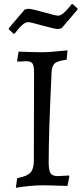

<svg xmlns="http://www.w3.org/2000/svg" viewBox="-20 -887 401 919"><path d="M213 -112C213 -206.7 217.7 -350.7 227 -544C228.3 -563.3 233.7 -576.8 243 -584.5C252.3 -592.2 271 -597.7 299 -601L303 -646C247.7 -640 206 -637 178 -637C157.3 -637 121 -638 69 -640L62 -596L64 -592L106 -594C120.7 -594 130.5 -590.3 135.5 -583C140.5 -575.7 143 -561.3 143 -540L142 -120C142 -92 136.5 -72.2 125.5 -60.5C114.5 -48.8 93.3 -40 62 -34L56 12C102.7 4 145.3 0 184 0C207.3 0 247 1 303 3L312 -43L310 -47L257 -44C239.7 -44 228 -48.5 222 -57.5C216 -66.5 213 -84.7 213 -112ZM189 -828.5C150.3 -839.5 125.3 -845 114 -845L98 -841L22 -752V-747L44 -726H50C64 -744.7 76.2 -758.5 86.5 -767.5C96.8 -776.5 106 -781 114 -781C122 -781 145.3 -775.5 184 -764.5C222.7 -753.5 247.7 -748 259 -748L275 -752L351 -841V-846L329 -867H323C309 -849 296.7 -835.3 286 -826C275.3 -816.7 266.2 -812 258.5 -812C250.8 -812 227.7 -817.5 189 -828.5Z"/></svg>

Font: Alegreya SC
Style: Regular
Weight: 400
Designer: Juan Pablo del Peral
Foundry: Juan Pablo del Peral
Version: Version 1.003